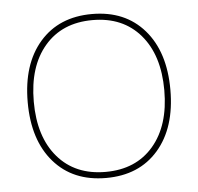

<svg xmlns="http://www.w3.org/2000/svg" viewBox="-44 -575 650 630"><g transform="rotate(-5 281.0 -260.0)"><path d="M109 -62.5Q46 -135 46 -260Q46 -385 109 -457.5Q172 -530 281 -530Q390 -530 453 -457.5Q516 -385 516 -260Q516 -135 453 -62.5Q390 10 281 10Q172 10 109 -62.5ZM123.5 -77Q181 -10 281 -10Q381 -10 438.5 -77Q496 -144 496 -260Q496 -376 438.5 -443Q381 -510 281 -510Q181 -510 123.5 -443Q66 -376 66 -260Q66 -144 123.5 -77Z"/></g></svg>

Font: M PLUS 1p Thin
Style: Regular
Weight: 250
Version: Version 1.062